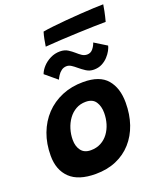

<svg xmlns="http://www.w3.org/2000/svg" viewBox="-167 -1032 964 1148"><g transform="rotate(-20 315.0 -458.0)"><path d="M241.5 11.2Q132.1 11.2 78.4 -40.5Q24.6 -92.2 24.6 -183.1Q24.6 -259.6 48.5 -323.3Q72.4 -387 116.4 -433.6Q160.5 -480.1 221.6 -505.8Q282.8 -531.4 357.2 -531.4Q461.8 -531.4 508.2 -476.8Q554.8 -422.2 554.8 -329.4Q554.8 -254.2 533.4 -191.9Q512 -129.6 471.2 -84Q430.5 -38.4 372.6 -13.6Q314.8 11.2 241.5 11.2ZM262.4 -132.2Q298.8 -132.2 326.8 -147.2Q354.8 -162.1 374 -188Q393.2 -213.9 403.1 -246.8Q412.9 -279.6 412.9 -315.5Q412.9 -357.9 393.8 -386.5Q374.8 -415.1 331 -415.1Q296 -415.1 268.2 -399.3Q240.4 -383.5 220.9 -356.5Q201.4 -329.5 191.1 -295.9Q180.8 -262.4 180.8 -227Q180.8 -185.9 201 -159.1Q221.2 -132.2 262.4 -132.2ZM151.6 -656.4Q159.8 -679.5 179.8 -701.1Q199.9 -722.8 228.2 -736.8Q256.6 -750.9 289.5 -750.9Q318.4 -750.9 338.8 -738Q359.1 -725.1 375.9 -710.2Q390.1 -697.2 404.8 -687.4Q419.5 -677.5 437.4 -677.5Q459.8 -677.5 474.1 -694.8Q488.4 -712.1 495.2 -732.9L572.8 -685Q570.5 -673.1 561 -655.3Q551.5 -637.5 535.4 -620Q519.4 -602.5 496.6 -590.6Q473.8 -578.8 444.6 -578.8Q417.8 -578.8 396.1 -592.8Q374.4 -606.9 356 -622.5Q340.9 -635.5 326.3 -644.9Q311.8 -654.4 297.1 -654.4Q277.8 -654.4 263.4 -643.7Q249.1 -633 240.1 -618.8Q231 -604.6 226.4 -594ZM607.4 -823.2Q578.9 -823.2 531.9 -821.9Q484.9 -820.6 429.4 -818.4Q373.9 -816.1 319 -813.2Q264.1 -810.2 220 -806.5Q223.4 -829.6 227.8 -851.9Q232.1 -874.1 238.6 -895.6Q263 -900.2 302.1 -904.6Q341.2 -909 387.8 -913.1Q434.2 -917.1 480.8 -920.2Q527.4 -923.2 566.5 -925.1Q605.6 -927 629.6 -927Q628.1 -915.5 622.2 -885.7Q616.2 -855.9 607.4 -823.2Z"/></g></svg>

Font: Grandstander Thin
Style: Italic
Weight: 100
Italic angle: -15°
Designer: Tyler Finck
Foundry: Etcetera Type Co
Version: Version 1.200